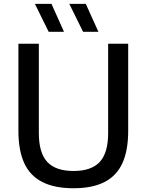

<svg xmlns="http://www.w3.org/2000/svg" viewBox="-20 -967 760 996"><path d="M361.5 9.5Q263 9.5 199.5 -22.8Q136 -55 105.8 -120.8Q75.5 -186.5 75.5 -288V-740H181.5V-277Q181.5 -174 225.2 -127Q269 -80 361.5 -80Q454 -80 497.5 -127Q541 -174 541 -277V-740H645V-288Q645 -186.5 615 -120.8Q585 -55 522.2 -22.8Q459.5 9.5 361.5 9.5ZM411 -802 339.5 -947H425L490.5 -802ZM232.5 -802 161 -947H247L312 -802Z"/></svg>

Font: Encode Sans SC Medium
Style: Regular
Weight: 500
Version: Version 3.002